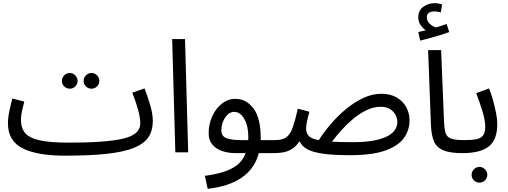

<svg xmlns="http://www.w3.org/2000/svg" viewBox="-20 -960 3204 1210"><path d="M557 -401Q536 -401 521.5 -415.5Q507 -430 507 -450Q507 -470 521.5 -485Q536 -500 557 -500Q577 -500 591.5 -485Q606 -470 606 -450Q606 -430 591.5 -415.5Q577 -401 557 -401ZM420 -401Q399 -401 384.5 -415.5Q370 -430 370 -450Q370 -470 384.5 -485Q399 -500 420 -500Q440 -500 454.5 -485Q469 -470 469 -450Q469 -430 454.5 -415.5Q440 -401 420 -401Z M390 21Q212 21 121 -26Q30 -73 30 -182Q30 -219 39 -260.5Q48 -302 58 -339L133 -320Q127 -298 119.5 -264.5Q112 -231 112 -205Q112 -153 138.5 -121.5Q165 -90 231 -75.5Q297 -61 416 -61Q649 -61 756.5 -86.5Q864 -112 864 -181Q864 -219 850 -269Q836 -319 814 -376L891 -403Q910 -354 926.5 -298Q943 -242 943 -197Q943 -138 916 -96.5Q889 -55 826 -29Q763 -3 656.5 9Q550 21 390 21Z M1085 0 1065 -714H1146L1166 0Z M1289 230 1271 148Q1333 140 1384.5 124.5Q1436 109 1473 81Q1510 53 1528 5H1464Q1419 5 1380.5 -8Q1342 -21 1318.5 -48.5Q1295 -76 1295 -121Q1295 -177 1317 -226Q1339 -275 1377.5 -306Q1416 -337 1463 -337Q1532 -337 1577.5 -276.5Q1623 -216 1623 -91Q1623 -84 1623 -77H1713Q1734 -77 1743.5 -65.5Q1753 -54 1753 -38Q1753 -22 1739 -8.5Q1725 5 1703 5H1611Q1560 199 1289 230ZM1502 -77H1544Q1545 -87 1545 -97Q1545 -165 1520 -210Q1495 -255 1455 -255Q1434 -255 1416 -239Q1398 -223 1386.5 -196Q1375 -169 1375 -137Q1375 -102 1406.5 -89.5Q1438 -77 1502 -77Z M2187 18Q2080 18 2014.5 8.5Q1949 -1 1915 -20.5Q1881 -40 1868 -70Q1844 -35 1817.5 -19.5Q1791 -4 1762.5 0.5Q1734 5 1703 5L1713 -77Q1760 -77 1785 -95.5Q1810 -114 1825 -157Q1840 -200 1857 -275L1930 -256Q1920 -221 1914.5 -193Q1909 -165 1909 -151Q1909 -123 1924.5 -104.5Q1940 -86 1989 -77Q2021 -127 2065 -178.5Q2109 -230 2161 -273Q2213 -316 2269.5 -342.5Q2326 -369 2384 -369Q2439 -369 2478.5 -346.5Q2518 -324 2539.5 -286Q2561 -248 2561 -200Q2561 -141 2526.5 -91.5Q2492 -42 2410 -12Q2328 18 2187 18ZM2378 -287Q2333 -287 2287.5 -264.5Q2242 -242 2201 -207Q2160 -172 2127 -134.5Q2094 -97 2072 -67Q2125 -64 2205 -64Q2337 -64 2410.5 -96.5Q2484 -129 2484 -192Q2484 -214 2473 -235.5Q2462 -257 2439 -272Q2416 -287 2378 -287Z M2628 -704 2616 -758Q2631 -761 2642 -764Q2653 -767 2663 -769Q2644 -782 2630 -803Q2616 -824 2616 -849Q2616 -894 2647.5 -917Q2679 -940 2719 -940Q2742 -940 2766 -932L2758 -882Q2748 -884 2739 -886Q2730 -888 2719 -888Q2670 -888 2670 -852Q2670 -826 2689.5 -809Q2709 -792 2728 -787Q2766 -798 2795 -809L2811 -758Q2787 -749 2754.5 -739Q2722 -729 2689 -720Q2656 -711 2628 -704Z M2895 5Q2815 5 2773 -13Q2731 -31 2715 -69Q2699 -107 2696 -167L2678 -644H2760L2778 -199Q2780 -150 2787.5 -123.5Q2795 -97 2821.5 -87Q2848 -77 2905 -77Q2926 -77 2935.5 -65.5Q2945 -54 2945 -38Q2945 -22 2931 -8.5Q2917 5 2895 5Z M3002 191Q2981 191 2966.5 176.5Q2952 162 2952 142Q2952 122 2966.5 107Q2981 92 3002 92Q3022 92 3036.5 107Q3051 122 3051 142Q3051 162 3036.5 176.5Q3022 191 3002 191Z M2895 5 2905 -77Q2954 -77 2983 -83Q3012 -89 3025 -107.5Q3038 -126 3038 -163Q3038 -201 3020.5 -258.5Q3003 -316 2981 -373L3062 -403Q3075 -371 3086.5 -330Q3098 -289 3106 -249Q3114 -209 3114 -179Q3114 -79 3060.5 -37Q3007 5 2895 5Z"/></svg>

Font: Noto Sans Living
Style: Regular
Weight: 400
Designer: Monotype Design Team
Foundry: Monotype Imaging Inc.
Version: Version 2.013; ttfautohint (v1.8.4.7-5d5b)